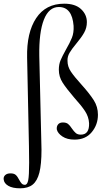

<svg xmlns="http://www.w3.org/2000/svg" viewBox="-73 -746 584 1041"><path d="M-53 227Q-55 213 -45 203.5Q-35 194 -16 194Q3 194 12.5 202.5Q22 211 31 229Q38 242 44.5 249Q51 256 62 256Q75 256 80 231Q85 206 85 136Q85 82 84 47L74 -434Q71 -569 123 -647.5Q175 -726 275 -726Q335 -726 366.5 -696.5Q398 -667 398 -626Q398 -595 383 -568.5Q368 -542 341 -510Q316 -480 304 -459.5Q292 -439 293 -416Q293 -385 311.5 -357.5Q330 -330 369 -287Q413 -238 435.5 -202.5Q458 -167 458 -124Q458 -70 424.5 -29.5Q391 11 331 11Q291 11 265.5 -6Q240 -23 235 -44Q233 -60 241.5 -71Q250 -82 268 -82Q286 -82 296 -74Q306 -66 317 -49Q328 -33 338 -24.5Q348 -16 365 -16Q412 -16 410 -78Q408 -113 388 -143.5Q368 -174 329 -217Q287 -266 266.5 -298Q246 -330 246 -368Q246 -397 255.5 -419.5Q265 -442 284 -476Q306 -514 317 -541.5Q328 -569 326 -606Q318 -708 246 -708Q192 -708 165 -639.5Q138 -571 140 -443L151 21L152 66Q152 145 140.5 190Q129 235 104 255Q79 275 36 275Q-5 275 -28 261.5Q-51 248 -53 227Z"/></svg>

Font: Cormorant Upright Medium
Style: Regular
Weight: 500
Designer: Christian Thalmann (Catharsis Fonts)
Foundry: Catharsis Fonts
Version: Version 3.302